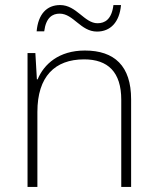

<svg xmlns="http://www.w3.org/2000/svg" viewBox="-20 -740 622 760"><path d="M125 -616H155C162 -671 188 -686 216 -686C271 -686 299 -615 364 -615C417 -615 453 -652 459 -720H429C422 -663 395 -648 366 -648C314 -648 283 -720 218 -720C165 -720 131 -684 125 -616ZM316 -540C213 -540 154 -486 129 -426H126L120 -530H89V0H128V-297C128 -437 197 -505 313 -505C407 -505 460 -455 460 -345V0H499V-347C499 -479 433 -540 316 -540Z"/></svg>

Font: Noto Sans Tamil ExtraLight
Style: Regular
Weight: 200
Designer: Jelle Bosma - Monotype Design Team
Foundry: Monotype Imaging Inc.
Version: Version 2.004